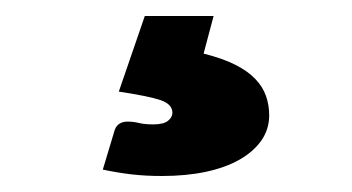

<svg xmlns="http://www.w3.org/2000/svg" viewBox="-20 -42 440 240"><path d="M234.5 25Q258.5 31 274.2 39Q290 47 299.2 56.8Q308.5 66.5 312.5 78Q316.5 89.5 316.5 102Q316.5 119.5 306.8 133.5Q297 147.5 279.5 157.5Q262 167.5 237.2 172.8Q212.5 178 182.5 178Q162 178 144.8 176Q127.5 174 108.5 170L122.5 123.5Q125.5 110 139.5 110Q147 110 154 111.8Q161 113.5 171.5 113.5Q184.5 113.5 190 109Q195.5 104.5 195.5 99Q195.5 88 180.2 83Q165 78 128.5 72.5L161 -22H247Z"/></svg>

Font: Lato 2
Style: Regular
Weight: 900
Designer: Lukasz Dziedzic with Adam Twardoch and Botio Nikoltchev
Foundry: tyPoland Lukasz Dziedzic
Version: Version 2.015; 2015-08-06; http://www.latofonts.com/